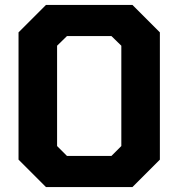

<svg xmlns="http://www.w3.org/2000/svg" viewBox="-20 -757 722 777"><path d="M166 0 55 -111V-626L166 -737H516L627 -626V-111L516 0ZM251 -126H431L471 -166V-572L431 -611H251L211 -572V-166Z"/></svg>

Font: Tomorrow SemiBold
Style: Regular
Weight: 600
Designer: Tony de Marco, Monica Rizzolli
Foundry: Just in Type
Version: Version 2.002